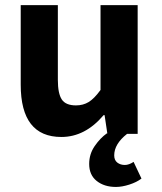

<svg xmlns="http://www.w3.org/2000/svg" viewBox="-20 -530 640 760"><path d="M508.8 110.8 540 176.8Q521 191.4 491.9 200.7Q462.9 210 439 210Q392.6 210 362.8 186.3Q333 162.6 333 119.1Q333 79.6 355 47.9Q377 16.1 402.8 -2H404.8L394 -74.2H390.1Q316.9 12.2 223.1 12.2Q62 12.2 62 -194.8V-509.8H209V-213.9Q209 -159.7 224.6 -136.2Q240.2 -112.8 280.8 -112.8Q309.1 -112.8 331.1 -126.2Q353 -139.6 377.9 -173.8V-509.8H524.9V0H482.9Q432.1 40 432.1 85Q432.1 104 444.3 113.5Q456.5 123 474.1 123Q490.2 123 508.8 110.8Z"/></svg>

Font: Office Code Pro Bold
Style: Regular
Weight: 700
Designer: Nathan Rutzky & Paul D. Hunt
Foundry: Adobe Systems Incorporated
Version: Version 1.004;PS 001.004;hotconv 1.0.70;makeotf.lib2.5.58329